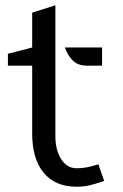

<svg xmlns="http://www.w3.org/2000/svg" viewBox="-20 -697 466 728"><path d="M102 -448H10V-493L102 -517V-649L190 -677V-180Q190 -128 212 -93.5Q234 -59 271 -59Q291 -59 309 -62.5Q327 -66 353 -74L375 -11Q337 2 316 6.5Q295 11 271 11Q189 11 145.5 -42Q102 -95 102 -191ZM310 -448Q275 -448 255.5 -468Q236 -488 226 -517H367V-448Z"/></svg>

Font: Expletus Sans
Style: Regular
Weight: 400
Designer: Jasper de Waard
Foundry: Designtown
Version: Version 7.028